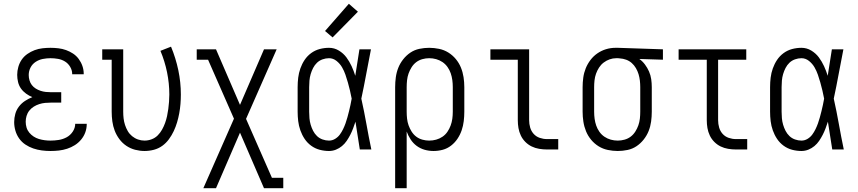

<svg xmlns="http://www.w3.org/2000/svg" viewBox="-20 -791 4540 1016"><path d="M247 8Q224 8 201 5Q178 2 156 -5.5Q134 -13 114.5 -26Q95 -39 81.5 -58Q68 -77 61.5 -99.5Q55 -122 55 -145Q55 -167 61 -188.5Q67 -210 80.5 -227.5Q94 -245 112.5 -257Q131 -269 151 -277Q134 -284 118 -295.5Q102 -307 91 -322.5Q80 -338 75.5 -357Q71 -376 71 -395Q71 -416 77 -437Q83 -458 95 -475.5Q107 -493 125 -505.5Q143 -518 163 -525.5Q183 -533 204.5 -535.5Q226 -538 247 -538Q268 -538 289 -535.5Q310 -533 329.5 -526Q349 -519 366.5 -507.5Q384 -496 396.5 -479Q409 -462 416 -442Q423 -422 423 -401Q423 -400 423 -399Q423 -398 423 -398H362Q362 -398 362 -398.5Q362 -399 362 -400Q362 -419 351.5 -437Q341 -455 324 -465.5Q307 -476 287 -479.5Q267 -483 247 -483Q227 -483 206.5 -479Q186 -475 168.5 -463.5Q151 -452 141.5 -433.5Q132 -415 132 -394Q132 -380 136 -366Q140 -352 148.5 -341Q157 -330 169 -322.5Q181 -315 194.5 -310.5Q208 -306 222 -304.5Q236 -303 250 -303H304V-248H250Q234 -248 218.5 -246.5Q203 -245 187.5 -240Q172 -235 158.5 -226.5Q145 -218 135 -205.5Q125 -193 120.5 -177.5Q116 -162 116 -147Q116 -131 120.5 -116Q125 -101 135 -89Q145 -77 158 -68.5Q171 -60 186 -55.5Q201 -51 216.5 -49Q232 -47 247 -47Q269 -47 291 -50.5Q313 -54 332.5 -64.5Q352 -75 365 -94.5Q378 -114 378 -136Q378 -136 378 -136Q378 -136 378 -136H439Q439 -136 439 -135.5Q439 -135 439 -135Q439 -112 431.5 -91Q424 -70 409.5 -52.5Q395 -35 376 -23Q357 -11 335.5 -4Q314 3 292 5.5Q270 8 247 8Z M745 8Q720 8 695 1.5Q670 -5 648.5 -19.5Q627 -34 611.5 -55Q596 -76 587 -99.5Q578 -123 574.5 -148.5Q571 -174 571 -200V-475H521V-530H632V-200Q632 -182 634 -164.5Q636 -147 641.5 -130Q647 -113 656 -97.5Q665 -82 679 -70.5Q693 -59 710 -53Q727 -47 745 -47Q764 -47 782.5 -54Q801 -61 814.5 -74.5Q828 -88 837.5 -105Q847 -122 853.5 -140Q860 -158 864 -176.5Q868 -195 870.5 -214Q873 -233 874.5 -252.5Q876 -272 876 -291Q876 -350 864 -408.5Q852 -467 829 -522L885 -544Q910 -484 923.5 -420Q937 -356 937 -291Q937 -266 935 -241Q933 -216 928.5 -191.5Q924 -167 917 -143.5Q910 -120 899.5 -97.5Q889 -75 874 -54.5Q859 -34 839 -19.5Q819 -5 794.5 1.5Q770 8 745 8Z M1056 205 1218 -163 1081 -475H1021V-530H1123L1250 -236L1377 -530H1444L1282 -162L1419 150H1479V205H1377L1250 -89L1123 205Z M1721 8Q1696 8 1671.5 1.5Q1647 -5 1626.5 -20Q1606 -35 1592 -56Q1578 -77 1569.5 -101Q1561 -125 1558 -150Q1555 -175 1555 -200V-330Q1555 -355 1558 -380Q1561 -405 1569.5 -429Q1578 -453 1592 -474Q1606 -495 1626.5 -510Q1647 -525 1671.5 -531.5Q1696 -538 1721 -538Q1749 -538 1773 -523.5Q1797 -509 1813 -487.5Q1829 -466 1840.5 -441Q1852 -416 1860 -390Q1866 -425 1871 -460Q1876 -495 1882 -530H1943Q1930 -465 1918 -399.5Q1906 -334 1892 -269Q1907 -202 1919 -134.5Q1931 -67 1945 0H1884Q1878 -37 1872.5 -73.5Q1867 -110 1861 -147Q1855 -129 1848.5 -111.5Q1842 -94 1833.5 -77.5Q1825 -61 1814.5 -45.5Q1804 -30 1789.5 -18Q1775 -6 1757.5 1Q1740 8 1721 8ZM1721 -47Q1738 -47 1753 -56Q1768 -65 1778 -78.5Q1788 -92 1795.5 -107.5Q1803 -123 1808.5 -138.5Q1814 -154 1818.5 -170.5Q1823 -187 1827 -203Q1831 -219 1834.5 -235.5Q1838 -252 1841 -269Q1837 -290 1832 -311.5Q1827 -333 1821 -354Q1815 -375 1808 -395.5Q1801 -416 1790 -435Q1779 -454 1761 -468.5Q1743 -483 1721 -483Q1704 -483 1687 -477Q1670 -471 1657.5 -459Q1645 -447 1637 -431.5Q1629 -416 1624 -399Q1619 -382 1617.5 -364.5Q1616 -347 1616 -330V-200Q1616 -183 1617.5 -165.5Q1619 -148 1624 -131Q1629 -114 1637 -98.5Q1645 -83 1657.5 -71Q1670 -59 1687 -53Q1704 -47 1721 -47ZM1740 -593 1700 -627 1826 -771 1874 -729Z M2071 205V-330Q2071 -356 2074.5 -382Q2078 -408 2087.5 -432Q2097 -456 2113.5 -477Q2130 -498 2151.5 -512.5Q2173 -527 2199 -532.5Q2225 -538 2251 -538Q2277 -538 2303.5 -532.5Q2330 -527 2352.5 -513Q2375 -499 2392 -478.5Q2409 -458 2419 -433.5Q2429 -409 2433 -382.5Q2437 -356 2437 -330V-200Q2437 -175 2434 -150Q2431 -125 2423 -101.5Q2415 -78 2401 -57Q2387 -36 2367 -20.5Q2347 -5 2323 1.5Q2299 8 2274 8Q2250 8 2227 1.5Q2204 -5 2185 -19Q2166 -33 2153 -53Q2140 -73 2132 -95V205ZM2251 -47Q2270 -47 2288 -52Q2306 -57 2321.5 -67.5Q2337 -78 2347.5 -93.5Q2358 -109 2364.5 -126.5Q2371 -144 2373.5 -162.5Q2376 -181 2376 -200V-330Q2376 -349 2373.5 -367.5Q2371 -386 2365 -403.5Q2359 -421 2348 -436.5Q2337 -452 2321.5 -462.5Q2306 -473 2288 -478Q2270 -483 2251 -483Q2233 -483 2215 -478Q2197 -473 2182.5 -462Q2168 -451 2158 -435Q2148 -419 2142 -402Q2136 -385 2134 -366.5Q2132 -348 2132 -330V-200Q2132 -182 2134 -163.5Q2136 -145 2142 -128Q2148 -111 2158 -95Q2168 -79 2182.5 -68Q2197 -57 2215 -52Q2233 -47 2251 -47Z M2874 0Q2854 0 2833 -3.5Q2812 -7 2793.5 -16Q2775 -25 2760 -40Q2745 -55 2736 -74Q2727 -93 2723.5 -113.5Q2720 -134 2720 -155V-475H2575V-530H2780V-155Q2780 -135 2785.5 -116Q2791 -97 2804 -82.5Q2817 -68 2836 -61.5Q2855 -55 2874 -55H2934V0Z M3249 8Q3223 8 3196.5 2.5Q3170 -3 3147.5 -17Q3125 -31 3108 -51.5Q3091 -72 3081 -96.5Q3071 -121 3067 -147.5Q3063 -174 3063 -200V-330Q3063 -355 3066.5 -380.5Q3070 -406 3079.5 -429.5Q3089 -453 3104.5 -473.5Q3120 -494 3141 -508.5Q3162 -523 3186.5 -530.5Q3211 -538 3237 -538Q3240 -538 3243.5 -538Q3247 -538 3250 -538L3488 -530V-475L3363 -479Q3380 -467 3393 -449.5Q3406 -432 3414.5 -412.5Q3423 -393 3426 -372Q3429 -351 3429 -330V-200Q3429 -174 3425.5 -148Q3422 -122 3412.5 -98Q3403 -74 3386.5 -53Q3370 -32 3348.5 -17.5Q3327 -3 3301 2.5Q3275 8 3249 8ZM3249 -47Q3267 -47 3285 -52Q3303 -57 3317.5 -68Q3332 -79 3342 -95Q3352 -111 3358 -128Q3364 -145 3366 -163.5Q3368 -182 3368 -200V-330Q3368 -347 3366 -364.5Q3364 -382 3359 -398.5Q3354 -415 3345 -430.5Q3336 -446 3323 -457.5Q3310 -469 3293.5 -475Q3277 -481 3260 -482L3250 -483Q3248 -483 3246 -483Q3244 -483 3241 -483Q3223 -483 3206 -477Q3189 -471 3174.5 -460Q3160 -449 3150 -433.5Q3140 -418 3134 -401Q3128 -384 3126 -366Q3124 -348 3124 -330V-200Q3124 -181 3126.5 -162.5Q3129 -144 3135 -126.5Q3141 -109 3152 -93.5Q3163 -78 3178.5 -67.5Q3194 -57 3212 -52Q3230 -47 3249 -47Z M3874 0Q3854 0 3833 -3.5Q3812 -7 3793.5 -16Q3775 -25 3760 -40Q3745 -55 3736 -74Q3727 -93 3723.5 -113.5Q3720 -134 3720 -155V-475H3571V-530H3929V-475H3780V-155Q3780 -135 3785.5 -116Q3791 -97 3804 -82.5Q3817 -68 3836 -61.5Q3855 -55 3874 -55H3934V0Z M4221 8Q4196 8 4171.5 1.5Q4147 -5 4126.5 -20Q4106 -35 4092 -56Q4078 -77 4069.5 -101Q4061 -125 4058 -150Q4055 -175 4055 -200V-330Q4055 -355 4058 -380Q4061 -405 4069.5 -429Q4078 -453 4092 -474Q4106 -495 4126.5 -510Q4147 -525 4171.5 -531.5Q4196 -538 4221 -538Q4249 -538 4273 -523.5Q4297 -509 4313 -487.5Q4329 -466 4340.5 -441Q4352 -416 4360 -390Q4366 -425 4371 -460Q4376 -495 4382 -530H4443Q4430 -465 4418 -399.5Q4406 -334 4392 -269Q4407 -202 4419 -134.5Q4431 -67 4445 0H4384Q4378 -37 4372.5 -73.5Q4367 -110 4361 -147Q4355 -129 4348.5 -111.5Q4342 -94 4333.5 -77.5Q4325 -61 4314.5 -45.5Q4304 -30 4289.5 -18Q4275 -6 4257.5 1Q4240 8 4221 8ZM4221 -47Q4238 -47 4253 -56Q4268 -65 4278 -78.5Q4288 -92 4295.5 -107.5Q4303 -123 4308.5 -138.5Q4314 -154 4318.5 -170.5Q4323 -187 4327 -203Q4331 -219 4334.5 -235.5Q4338 -252 4341 -269Q4337 -290 4332 -311.5Q4327 -333 4321 -354Q4315 -375 4308 -395.5Q4301 -416 4290 -435Q4279 -454 4261 -468.5Q4243 -483 4221 -483Q4204 -483 4187 -477Q4170 -471 4157.5 -459Q4145 -447 4137 -431.5Q4129 -416 4124 -399Q4119 -382 4117.5 -364.5Q4116 -347 4116 -330V-200Q4116 -183 4117.5 -165.5Q4119 -148 4124 -131Q4129 -114 4137 -98.5Q4145 -83 4157.5 -71Q4170 -59 4187 -53Q4204 -47 4221 -47Z"/></svg>

Font: Iosevka Slab Light
Style: Regular
Weight: 300
Monospace: yes
Designer: Belleve Invis
Foundry: Belleve Invis
Version: Version 11.1.0; ttfautohint (v1.8.3)